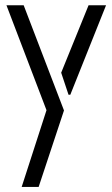

<svg xmlns="http://www.w3.org/2000/svg" viewBox="-20 -538 432 740"><path d="M4.9 -517.6H71.3L226.6 -112.3L128.9 182.6H63.5L159.2 -113.3ZM215.8 -257.8 321.3 -517.6H388.7L251 -172.9H244.1Z"/></svg>

Font: Post No Bills Colombo Medium
Style: Regular
Weight: 500
Designer: Kosala Senevirathne, Siva Puranthara, Lasantha Premarathna, Tharique Azeez
Foundry: Mooniak
Version: Version 1.220 ; ttfautohint (v1.6)